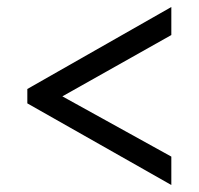

<svg xmlns="http://www.w3.org/2000/svg" viewBox="-20 -632 567 548"><path d="M58 -337V-378L469 -612V-532L158 -357L469 -185V-104Z"/></svg>

Font: Noto Serif Sinhala SemiCondensed
Style: Bold
Weight: 700
Width: 4
Designer: Jelle Bosma - Monotype Design Team
Foundry: Monotype Imaging Inc.
Version: Version 2.007; ttfautohint (v1.8.4.7-5d5b)